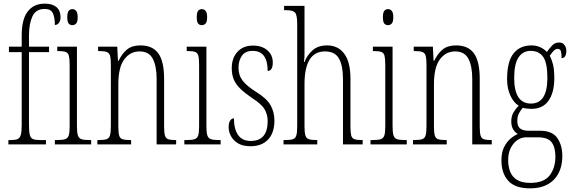

<svg xmlns="http://www.w3.org/2000/svg" viewBox="-20 -792 3140 1053"><path d="M26 0V-24H41Q65 -24 77 -29.5Q89 -35 94 -52Q99 -69 99 -105V-506H29V-536H99V-598Q99 -686 132 -729Q165 -772 226 -772Q267 -772 289.5 -753Q312 -734 312 -698Q312 -679 303.5 -667Q295 -655 281 -655Q281 -695 270 -719Q259 -743 225 -743Q177 -743 158 -702.5Q139 -662 139 -599V-536H249V-506H139V-105Q139 -69 143.5 -52Q148 -35 160.5 -29.5Q173 -24 197 -24H232V0Z M377 -654Q364 -654 356.5 -663Q349 -672 349 -698Q349 -723 356.5 -732.5Q364 -742 377 -742Q389 -742 397.5 -732.5Q406 -723 406 -698Q406 -672 397.5 -663Q389 -654 377 -654ZM281 0V-24H296Q324 -24 338 -29Q352 -34 357 -49.5Q362 -65 362 -99V-434Q362 -469 358 -485.5Q354 -502 340.5 -507Q327 -512 301 -512H294V-536H402V-100Q402 -66 407 -50Q412 -34 426 -29Q440 -24 467 -24H480V0Z M514 0V-24H522Q550 -24 564 -28.5Q578 -33 583 -49Q588 -65 588 -100V-438Q588 -472 583 -487.5Q578 -503 564 -507.5Q550 -512 523 -512H518V-536H623L627 -458H630Q649 -498 676.5 -520.5Q704 -543 750 -543Q817 -543 848.5 -499Q880 -455 880 -360V-100Q880 -65 884.5 -49Q889 -33 902.5 -28.5Q916 -24 942 -24H946V0H839V-360Q839 -429 818 -469.5Q797 -510 745 -510Q694 -510 661.5 -466.5Q629 -423 629 -330V-99Q629 -65 633.5 -49Q638 -33 652 -28.5Q666 -24 693 -24H699V0Z M1087 -654Q1074 -654 1066.5 -663Q1059 -672 1059 -698Q1059 -723 1066.5 -732.5Q1074 -742 1087 -742Q1099 -742 1107.5 -732.5Q1116 -723 1116 -698Q1116 -672 1107.5 -663Q1099 -654 1087 -654ZM991 0V-24H1006Q1034 -24 1048 -29Q1062 -34 1067 -49.5Q1072 -65 1072 -99V-434Q1072 -469 1068 -485.5Q1064 -502 1050.5 -507Q1037 -512 1011 -512H1004V-536H1112V-100Q1112 -66 1117 -50Q1122 -34 1136 -29Q1150 -24 1177 -24H1190V0Z M1354 10Q1312 10 1286 -5.5Q1260 -21 1247 -45Q1234 -69 1234 -93Q1234 -119 1242.5 -131Q1251 -143 1263 -143Q1263 -85 1285.5 -52Q1308 -19 1355 -19Q1448 -19 1448 -128Q1448 -163 1431.5 -192Q1415 -221 1363 -254Q1322 -282 1297.5 -306Q1273 -330 1262 -356.5Q1251 -383 1251 -418Q1251 -474 1282.5 -508Q1314 -542 1367 -542Q1417 -542 1446.5 -516Q1476 -490 1476 -450Q1476 -403 1448 -403Q1448 -513 1366 -513Q1325 -513 1306.5 -486Q1288 -459 1288 -421Q1288 -379 1311 -349.5Q1334 -320 1383 -289Q1442 -253 1463.5 -215.5Q1485 -178 1485 -130Q1485 -64 1450.5 -27Q1416 10 1354 10Z M1535 0V-24H1544Q1572 -24 1586 -28.5Q1600 -33 1605 -49Q1610 -65 1610 -100V-661Q1610 -710 1598 -723Q1586 -736 1552 -736H1538V-760H1650V-503Q1650 -490 1649.5 -477Q1649 -464 1647 -452H1650Q1663 -487 1693 -515Q1723 -543 1774 -543Q1834 -543 1868 -497.5Q1902 -452 1902 -361V-98Q1902 -66 1906 -50Q1910 -34 1923 -29Q1936 -24 1962 -24H1969V0H1861V-360Q1861 -432 1839 -471Q1817 -510 1762 -510Q1650 -510 1650 -330V-99Q1650 -65 1655 -49Q1660 -33 1674 -28.5Q1688 -24 1716 -24H1720V0Z M2108 -654Q2095 -654 2087.5 -663Q2080 -672 2080 -698Q2080 -723 2087.5 -732.5Q2095 -742 2108 -742Q2120 -742 2128.5 -732.5Q2137 -723 2137 -698Q2137 -672 2128.5 -663Q2120 -654 2108 -654ZM2012 0V-24H2027Q2055 -24 2069 -29Q2083 -34 2088 -49.5Q2093 -65 2093 -99V-434Q2093 -469 2089 -485.5Q2085 -502 2071.5 -507Q2058 -512 2032 -512H2025V-536H2133V-100Q2133 -66 2138 -50Q2143 -34 2157 -29Q2171 -24 2198 -24H2211V0Z M2245 0V-24H2253Q2281 -24 2295 -28.5Q2309 -33 2314 -49Q2319 -65 2319 -100V-438Q2319 -472 2314 -487.5Q2309 -503 2295 -507.5Q2281 -512 2254 -512H2249V-536H2354L2358 -458H2361Q2380 -498 2407.5 -520.5Q2435 -543 2481 -543Q2548 -543 2579.5 -499Q2611 -455 2611 -360V-100Q2611 -65 2615.5 -49Q2620 -33 2633.5 -28.5Q2647 -24 2673 -24H2677V0H2570V-360Q2570 -429 2549 -469.5Q2528 -510 2476 -510Q2425 -510 2392.5 -466.5Q2360 -423 2360 -330V-99Q2360 -65 2364.5 -49Q2369 -33 2383 -28.5Q2397 -24 2424 -24H2430V0Z M2887 241Q2805 241 2767.5 199.5Q2730 158 2730 88Q2730 45 2744 16Q2758 -13 2779 -31Q2800 -49 2820 -57Q2806 -65 2795 -81.5Q2784 -98 2784 -127Q2784 -155 2796.5 -176Q2809 -197 2825 -212Q2797 -229 2779 -268Q2761 -307 2761 -358Q2761 -454 2796 -498.5Q2831 -543 2895 -543Q2922 -543 2944 -532.5Q2966 -522 2979 -507Q2992 -525 3007.5 -542Q3023 -559 3046 -559Q3066 -559 3076 -545Q3086 -531 3086 -513Q3086 -495 3079.5 -484Q3073 -473 3060 -473Q3060 -499 3056 -511.5Q3052 -524 3038 -524Q3029 -524 3019 -515.5Q3009 -507 2995 -486Q3006 -466 3013 -438Q3020 -410 3020 -363Q3020 -285 2988.5 -240Q2957 -195 2895 -195Q2884 -195 2870 -196.5Q2856 -198 2847 -201Q2836 -188 2826.5 -171Q2817 -154 2817 -128Q2817 -99 2833 -87Q2849 -75 2878 -75H2941Q3009 -75 3036.5 -35Q3064 5 3064 64Q3064 145 3018 193Q2972 241 2887 241ZM2892 -224Q2982 -224 2982 -365Q2982 -447 2959 -480Q2936 -513 2890 -513Q2848 -513 2824 -477.5Q2800 -442 2800 -364Q2800 -224 2892 -224ZM2888 211Q2963 211 2994.5 170Q3026 129 3026 67Q3026 16 3005.5 -11.5Q2985 -39 2929 -39H2867Q2825 -39 2796 -3.5Q2767 32 2767 86Q2767 121 2778 149.5Q2789 178 2815.5 194.5Q2842 211 2888 211Z"/></svg>

Font: Noto Serif Ethiopic ExtraCondensed ExtraLight
Style: Regular
Weight: 200
Width: 2
Designer: Monotype Design Team
Foundry: Monotype Imaging Inc.
Version: Version 2.102; ttfautohint (v1.8.4.7-5d5b)